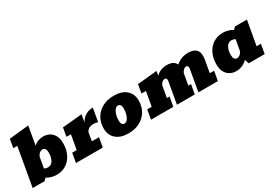

<svg xmlns="http://www.w3.org/2000/svg" viewBox="30 -1672 3677 2591"><g transform="rotate(-30 1869.0 -376.5)"><path d="M408.2 8.8Q372.6 8.8 329.6 -2.7Q286.6 -14.2 257.3 -35.2L223.6 0.5L37.1 0L142.1 -596.7H79.6L103 -730L407.7 -761.7L357.4 -475.1Q389.6 -504.9 427.7 -518.6Q465.8 -532.2 504.9 -532.2Q557.6 -532.2 601.1 -509Q644.5 -485.8 670.4 -438.7Q696.3 -391.6 696.3 -318.8Q696.3 -221.2 659.9 -147.5Q623.5 -73.7 558.8 -32.5Q494.1 8.8 408.2 8.8ZM356.9 -137.2Q407.7 -137.2 436 -183.6Q464.4 -230 464.4 -307.1Q464.4 -385.7 410.2 -385.7Q389.2 -385.7 367.4 -370.1Q345.7 -354.5 330.1 -319.8L300.8 -153.8Q312 -146 327.4 -141.6Q342.8 -137.2 356.9 -137.2Z M711.9 0 737.8 -146.5H807.6L847.2 -370.6H777.3L800.8 -503.9L1106 -532.7L1085.4 -417Q1117.7 -476.1 1168.9 -505.4Q1220.2 -534.7 1283.2 -534.7L1246.6 -327.6Q1213.9 -339.4 1179.2 -339.4Q1095.2 -339.4 1066.9 -276.4L1043.9 -146.5H1155.3L1129.4 0Z M1529.8 8.8Q1407.7 8.8 1338.1 -51Q1268.6 -110.8 1268.6 -215.3Q1268.6 -310.1 1311 -381.3Q1353.5 -452.6 1429.4 -492.4Q1505.4 -532.2 1606 -532.2Q1728 -532.2 1797.6 -472.7Q1867.2 -413.1 1867.2 -308.1Q1867.2 -213.9 1824.7 -142.6Q1782.2 -71.3 1706.3 -31.2Q1630.4 8.8 1529.8 8.8ZM1546.4 -133.3Q1571.8 -133.3 1592.5 -158Q1613.3 -182.6 1626 -223.6Q1638.7 -264.6 1638.7 -314Q1638.7 -390.1 1589.4 -390.1Q1564.5 -390.1 1543.5 -365.5Q1522.5 -340.8 1509.8 -299.8Q1497.1 -258.8 1497.1 -209.5Q1497.1 -133.3 1546.4 -133.3Z M1880.9 0 1906.7 -146.5H1976.6L2016.1 -370.6H1946.3L1969.7 -503.9L2274.9 -532.7L2263.2 -465.8Q2330.6 -532.7 2433.1 -532.7Q2484.4 -532.7 2520.5 -515.1Q2556.6 -497.6 2572.8 -460.4Q2654.3 -532.7 2762.7 -532.7Q2950.2 -532.7 2915.5 -336.4L2881.8 -146.5H2949.2L2923.3 0H2619.6L2677.7 -330.1Q2683.1 -358.9 2674.8 -372.6Q2666.5 -386.2 2650.9 -386.2Q2631.8 -386.2 2611.6 -370.1Q2591.3 -354 2578.1 -321.8L2547.4 -146.5H2589.4L2563.5 0H2285.2L2343.3 -330.1Q2348.6 -358.9 2340.3 -372.6Q2332 -386.2 2316.4 -386.2Q2297.4 -386.2 2277.1 -370.1Q2256.8 -354 2243.7 -321.8L2212.9 -146.5H2254.9L2229 0Z M3209.5 8.8Q3157.2 8.8 3113.5 -14.4Q3069.8 -37.6 3043.9 -85Q3018.1 -132.3 3018.1 -204.6Q3018.1 -302.2 3054.4 -376Q3090.8 -449.7 3155.8 -491Q3220.7 -532.2 3306.2 -532.2Q3342.3 -532.2 3385 -520.8Q3427.7 -509.3 3457 -488.3L3491.2 -523.4H3677.7L3610.8 -146.5H3678.2L3652.3 0H3403.8L3381.3 -65.9Q3344.7 -27.8 3300 -9.5Q3255.4 8.8 3209.5 8.8ZM3304.2 -137.7Q3325.2 -137.7 3347.2 -153.3Q3369.1 -168.9 3384.3 -203.6L3413.6 -369.6Q3402.8 -377.9 3387.2 -382.1Q3371.6 -386.2 3357.4 -386.2Q3307.1 -386.2 3278.6 -339.8Q3250 -293.5 3250 -216.3Q3250 -137.7 3304.2 -137.7Z"/></g></svg>

Font: Bevan
Style: Italic
Weight: 400
Italic angle: -10°
Designer: Vernon Adams
Foundry: Vernon Adams
Version: Version 2.100; ttfautohint (v1.8.3)